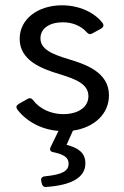

<svg xmlns="http://www.w3.org/2000/svg" viewBox="-20 -494 477 739"><path d="M399.4 -127C399.4 -217.8 306.6 -247.1 243.2 -266.6C181.6 -285.2 135.7 -303.7 135.7 -346.7C135.7 -384.8 170.9 -408.2 221.7 -408.2C258.8 -408.2 292 -394.5 313.5 -370.1C320.3 -362.3 327.1 -360.4 335 -365.2L369.1 -383.8C377.9 -388.7 380.9 -396.5 375 -405.3C342.8 -447.3 283.2 -473.6 218.8 -473.6C126 -473.6 55.7 -420.9 55.7 -344.7C55.7 -260.7 140.6 -229.5 208 -209C263.7 -191.4 320.3 -173.8 320.3 -124C320.3 -81.1 280.3 -54.7 223.6 -54.7C175.8 -54.7 132.8 -75.2 107.4 -108.4C101.6 -116.2 94.7 -118.2 85.9 -113.3L51.8 -93.8C42 -87.9 41 -81.1 46.9 -72.3C82 -26.4 139.6 4.9 205.1 9.8L174.8 72.3C169.9 83 173.8 89.8 185.5 91.8C228.5 100.6 244.1 114.3 244.1 135.7C244.1 163.1 222.7 177.7 153.3 184.6C141.6 185.5 136.7 192.4 138.7 202.1L140.6 211.9C142.6 220.7 148.4 226.6 158.2 225.6C254.9 218.8 308.6 189.5 308.6 134.8C308.6 93.8 281.2 75.2 236.3 63.5L260.7 8.8C341.8 -2.9 399.4 -54.7 399.4 -127Z"/></svg>

Font: Ed Sans Neue
Style: Regular
Weight: 400
Designer: Stephen Hutchings
Version: Version 1.004;PS 001.004;hotconv 1.0.88;makeotf.lib2.5.64775